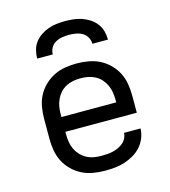

<svg xmlns="http://www.w3.org/2000/svg" viewBox="-111 -829 822 927"><g transform="rotate(-15 300.0 -366.0)"><path d="M300 8Q271 8 241.5 3Q212 -2 186 -15Q160 -28 138.5 -49Q117 -70 103.5 -96Q90 -122 85 -151.5Q80 -181 80 -210V-310Q80 -339 85 -368.5Q90 -398 103.5 -424Q117 -450 138.5 -471Q160 -492 186 -505Q212 -518 241.5 -523Q271 -528 300 -528Q329 -528 358.5 -523Q388 -518 414 -505Q440 -492 461.5 -471Q483 -450 496.5 -424Q510 -398 515 -368.5Q520 -339 520 -310V-223H163V-210Q163 -191 166 -172Q169 -153 177 -136Q185 -119 198 -105Q211 -91 227.5 -82Q244 -73 262.5 -69.5Q281 -66 300 -66Q315 -66 329.5 -67Q344 -68 358 -71Q372 -74 385 -80Q398 -86 409.5 -95Q421 -104 428 -117.5Q435 -131 435 -145H518Q517 -120 507.5 -96.5Q498 -73 481.5 -55Q465 -37 443.5 -24.5Q422 -12 398.5 -4.5Q375 3 350 5.5Q325 8 300 8ZM163 -297H437V-310Q437 -329 434 -347.5Q431 -366 423 -383.5Q415 -401 402.5 -415Q390 -429 373 -438Q356 -447 337.5 -450.5Q319 -454 300 -454Q281 -454 262.5 -450.5Q244 -447 227 -438Q210 -429 197.5 -415Q185 -401 177 -383.5Q169 -366 166 -347.5Q163 -329 163 -310ZM123 -600Q123 -621 128.5 -642Q134 -663 147 -680Q160 -697 178 -709Q196 -721 216 -728Q236 -735 257.5 -737.5Q279 -740 300 -740Q321 -740 342.5 -737.5Q364 -735 384 -728Q404 -721 422 -709Q440 -697 453 -680Q466 -663 471.5 -642Q477 -621 477 -600H399Q399 -617 390.5 -632.5Q382 -648 367 -656.5Q352 -665 334.5 -668Q317 -671 300 -671Q283 -671 265.5 -668Q248 -665 233 -656.5Q218 -648 209.5 -632.5Q201 -617 201 -600Z"/></g></svg>

Font: R Plex Mono
Style: Regular
Weight: 400
Monospace: yes
Designer: Belleve Invis
Foundry: Belleve Invis
Version: Version 31.8.0